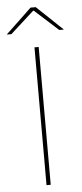

<svg xmlns="http://www.w3.org/2000/svg" viewBox="-85 -856 378 887"><g transform="rotate(-5 104.0 -412.0)"><path d="M113.5 -639V0H94V-639ZM-28 -709.5 92 -823.5H116L236 -709.5V-709H215L105.5 -808H102.5L-7 -709H-28Z"/></g></svg>

Font: Anek Kannada Thin
Style: Regular
Weight: 250
Version: Version 1.003